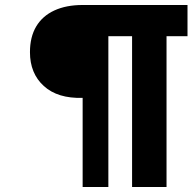

<svg xmlns="http://www.w3.org/2000/svg" viewBox="-20 -749 778 769"><path d="M311 0V-357Q211 -354 155.5 -404.5Q100 -455 100 -540Q100 -601 125 -643Q150 -685 197.5 -707Q245 -729 311 -729H731V-604H647V0H509V-604H414V0Z"/></svg>

Font: Mona Sans ExtraLight
Style: Bold Italic
Weight: 700
Italic angle: -11.6951°
Version: Version 2.000